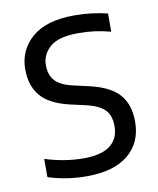

<svg xmlns="http://www.w3.org/2000/svg" viewBox="-69 -606 551 670"><g transform="rotate(-10 207.0 -271.0)"><path d="M186 9.5Q112.5 9.5 49 -11.5V-76Q118.5 -54 185.5 -54Q249 -54 279.8 -78Q310.5 -102 310.5 -145.5Q310.5 -184 291.5 -203.5Q272.5 -223 232 -233.5L168 -248Q98 -265 68 -301.2Q38 -337.5 38 -395Q38 -463 88.8 -507Q139.5 -551 240 -551Q272.5 -551 301.2 -547.2Q330 -543.5 356.5 -537V-472.5Q326.5 -480.5 299.5 -484Q272.5 -487.5 242 -487.5Q171.5 -487.5 141.5 -461Q111.5 -434.5 111.5 -396.5Q111.5 -363 129.2 -342.5Q147 -322 188 -312L252 -297.5Q324 -280 354 -244Q384 -208 384 -149Q384 -75 332.8 -32.8Q281.5 9.5 186 9.5Z"/></g></svg>

Font: Encode Sans SemiCondensed SemiCondensed
Style: Regular
Weight: 400
Width: 4
Designer: Multiple Designers
Foundry: Impallari Type
Version: Version 3.000; ttfautohint (v1.8.3) -l 8 -r 50 -G 200 -x 14 